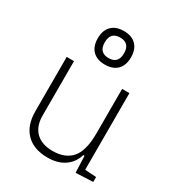

<svg xmlns="http://www.w3.org/2000/svg" viewBox="-190 -916 965 1046"><g transform="rotate(30 293.0 -393.0)"><path d="M266.6 9.8Q178.7 9.8 130.9 -38.8Q83 -87.4 83 -175.8V-517.6H128.9V-175.8Q128.9 -107.9 166.5 -71.5Q204.1 -35.2 271.5 -35.2Q350.6 -35.2 391.1 -82Q431.6 -128.9 431.6 -239.3V-517.6H477.5V-35.6L548.8 -30.8V0L440.4 4.9L436.5 -99.6H428.7Q413.6 -47.9 371.3 -19Q329.1 9.8 266.6 9.8ZM283.2 -585Q233.4 -585 206.1 -612.5Q178.7 -640.1 178.7 -690.4Q178.7 -740.7 206.1 -768.3Q233.4 -795.9 283.2 -795.9Q333 -795.9 360.4 -768.3Q387.7 -740.7 387.7 -690.4Q387.7 -640.1 360.4 -612.5Q333 -585 283.2 -585ZM283.2 -626Q343.8 -626 343.8 -690.4Q343.8 -754.9 283.2 -754.9Q222.7 -754.9 222.7 -690.4Q222.7 -626 283.2 -626Z"/></g></svg>

Font: Cascadia Code NF ExtraLight
Style: Regular
Weight: 200
Monospace: yes
Designer: Aaron Bell
Foundry: Saja Typeworks
Version: Version 2404.023; ttfautohint (v1.8.4)